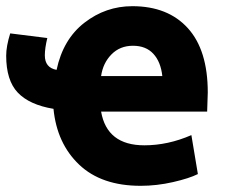

<svg xmlns="http://www.w3.org/2000/svg" viewBox="-22 -572 727 621"><path d="M123 -393Q123 -353 161 -346Q182 -445 251 -498.5Q320 -552 406 -552Q521 -552 585.5 -481Q650 -410 650 -273Q650 -263 649 -241.5Q648 -220 648 -211H305Q324 -102 445 -102Q521 -102 597 -135L618 -9Q590 5 537.5 17Q485 29 433 29Q306 29 234 -39.5Q162 -108 151 -220Q73 -233 35.5 -272.5Q-2 -312 -2 -392Q-2 -422 11 -464L131 -449Q123 -416 123 -393ZM305 -326H503Q498 -372 474 -398Q450 -424 408 -424Q366 -424 338.5 -396Q311 -368 305 -326Z"/></svg>

Font: Repo
Style: Bold
Weight: 700
Designer: Stefan Peev
Foundry: Context Ltd
Version: Version 001.000